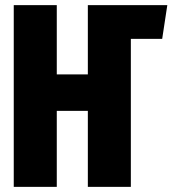

<svg xmlns="http://www.w3.org/2000/svg" viewBox="-20 -731 674 751"><path d="M323.6 0V-297.4H202.1V0H33.8V-710.8H202.1V-440H323.6V-710.8H634.4L614.4 -579H491.8V0Z"/></svg>

Font: FiraCode Nerd Font Mono
Style: Bold
Weight: 700
Monospace: yes
Designer: Carrois Corporate, Edenspiekermann AG, Nikita Prokopov
Foundry: Carrois Corporate, Edenspiekermann AG, Nikita Prokopov
Version: Version 6.002;Nerd Fonts 3.3.0